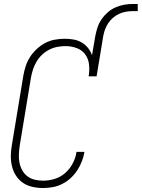

<svg xmlns="http://www.w3.org/2000/svg" viewBox="-20 -938 713 966"><path d="M197 8Q169 8 142.5 2Q116 -4 95 -18.5Q74 -33 60 -55Q46 -77 40 -102.5Q34 -128 34.5 -155.5Q35 -183 40 -210L97 -555Q101 -580 109 -604.5Q117 -629 131 -651Q145 -673 165 -691.5Q185 -710 208 -722Q231 -734 256.5 -738.5Q282 -743 306 -743Q329 -743 351 -739Q373 -735 391.5 -724Q410 -713 423 -696.5Q436 -680 443 -660L459 -754Q463 -776 470 -798Q477 -820 490 -839.5Q503 -859 521 -875Q539 -891 560.5 -900.5Q582 -910 604 -914Q626 -918 648 -918H673V-882H648Q631 -882 613.5 -879Q596 -876 579.5 -868.5Q563 -861 548.5 -848.5Q534 -836 524 -820.5Q514 -805 508 -788.5Q502 -772 499 -754L466 -554H426Q431 -584 428 -613Q425 -642 409 -664Q393 -686 366 -696Q339 -706 310 -706Q289 -706 268 -702Q247 -698 227.5 -688Q208 -678 192 -663Q176 -648 164.5 -629Q153 -610 146.5 -590Q140 -570 136 -549L79 -204Q76 -183 75 -161.5Q74 -140 78 -119.5Q82 -99 92 -81Q102 -63 118 -51Q134 -39 154.5 -34Q175 -29 197 -29Q226 -29 255.5 -38Q285 -47 308.5 -68Q332 -89 346.5 -117Q361 -145 365 -174H405Q401 -150 392 -126.5Q383 -103 369 -81.5Q355 -60 335.5 -42Q316 -24 293 -12.5Q270 -1 245.5 3.5Q221 8 197 8Z"/></svg>

Font: Iosevka SS04 XLt Obl
Style: Regular
Weight: 200
Italic angle: -9°
Monospace: yes
Designer: Belleve Invis
Foundry: Belleve Invis
Version: Version 19.0.0; ttfautohint (v1.8.4)